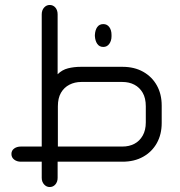

<svg xmlns="http://www.w3.org/2000/svg" viewBox="-20 -651 725 773"><path d="M212 0V65Q212 81 203 91.5Q194 102 180 102Q167 102 157.5 91.5Q148 81 148 65V0H64Q48 0 37 -8.5Q26 -17 26 -31Q26 -45 37 -53Q48 -61 64 -61H148V-593Q148 -610 157.5 -620.5Q167 -631 180 -631Q194 -631 203 -620.5Q212 -610 212 -593V-352Q230 -370 254 -376Q278 -382 306 -382H473Q521 -382 556.5 -362Q592 -342 611.5 -307Q631 -272 631 -226V-156Q631 -110 611.5 -75Q592 -40 556.5 -20Q521 0 473 0ZM396 -462Q380 -462 371.5 -474.5Q363 -487 362 -506V-510Q363 -530 371.5 -542Q380 -554 396 -554Q411 -554 420 -542Q429 -530 429 -510V-505Q429 -487 420 -474.5Q411 -462 396 -462ZM213 -61H473Q500 -61 521 -72Q542 -83 554.5 -105Q567 -127 567 -158V-223Q567 -256 554.5 -277.5Q542 -299 521 -310Q500 -321 473 -321H307Q281 -321 259.5 -310Q238 -299 225.5 -277.5Q213 -256 213 -223Z"/></svg>

Font: Beiruti
Style: Regular
Weight: 400
Version: Version 1.00